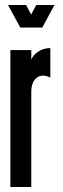

<svg xmlns="http://www.w3.org/2000/svg" viewBox="-20 -747 250 767"><path d="M21.5 0H105V-380Q105 -420 127 -436.5Q149 -453 181 -437V-555Q156 -555 134.8 -542.2Q113.5 -529.5 105 -509V-547H21.5ZM61 -637H149L197.5 -727H125L104.5 -689L84 -727H12Z"/></svg>

Font: League Gothic SemiCondensed
Style: Regular
Weight: 400
Width: 4
Designer: The League of Moveable Type
Version: Version 1.600; ttfautohint (v1.8.3)